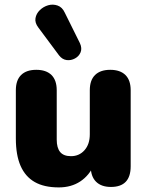

<svg xmlns="http://www.w3.org/2000/svg" viewBox="-20 -805 641 836"><path d="M236 11Q172 11 131 -12.5Q90 -36 69.5 -83Q49 -130 49 -202V-412Q49 -456 72 -478.5Q95 -501 138 -501Q181 -501 204 -478.5Q227 -456 227 -412V-197Q227 -161 242 -143Q257 -125 289 -125Q325 -125 348 -151Q371 -177 371 -220V-412Q371 -456 394 -478.5Q417 -501 460 -501Q503 -501 526 -478.5Q549 -456 549 -412V-81Q549 9 463 9Q421 9 398 -14Q375 -37 375 -81V-139L391 -90Q369 -41 329.5 -15Q290 11 236 11ZM237 -564 147 -685Q131 -706 134.5 -726Q138 -746 153.5 -761Q169 -776 189.5 -782Q210 -788 230.5 -781Q251 -774 262 -750L328 -617Q338 -595 331 -577.5Q324 -560 306.5 -550.5Q289 -541 270 -543.5Q251 -546 237 -564Z"/></svg>

Font: Nunito ExtraLight Black
Style: Regular
Weight: 900
Version: Version 3.602